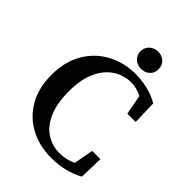

<svg xmlns="http://www.w3.org/2000/svg" viewBox="-249 -988 1125 1125"><g transform="rotate(45 313.5 -425.0)"><path d="M384 17Q285 17 207.5 -24.5Q130 -66 85.5 -143Q41 -220 41 -328Q41 -439 87.5 -518Q134 -597 212.5 -639Q291 -681 386 -681Q435 -681 484 -670Q533 -659 581 -632L585 -482H516L493 -605Q448 -628 404 -628Q344 -628 293 -595.5Q242 -563 211.5 -497.5Q181 -432 181 -332Q181 -232 210 -166.5Q239 -101 288 -69Q337 -37 398 -37Q424 -37 450 -42.5Q476 -48 502 -60L525 -182H593L589 -33Q546 -9 494.5 4Q443 17 384 17ZM387 -724Q356 -724 334 -744Q312 -764 312 -795Q312 -827 334 -847Q356 -867 387 -867Q419 -867 440.5 -847Q462 -827 462 -795Q462 -764 440.5 -744Q419 -724 387 -724Z"/></g></svg>

Font: Source Serif 4 Semibold
Style: Regular
Weight: 600
Designer: Frank Grießhammer
Foundry: Adobe
Version: Version 4.005;hotconv 1.1.0;makeotfexe 2.6.0